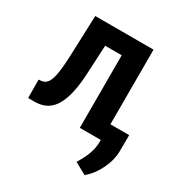

<svg xmlns="http://www.w3.org/2000/svg" viewBox="-169 -652 918 970"><g transform="rotate(30 289.5 -166.5)"><path d="M350.6 -528.3V-423.3H137.7V-528.3ZM446.8 -528.3V0H321.8V-528.3ZM106.9 -528.3H230.5L217.3 -263.2Q214.8 -206.1 206.8 -162.4Q198.7 -118.7 185.5 -87.6Q172.4 -56.6 153.8 -37.4Q135.3 -18.1 111.3 -9Q87.4 0 58.1 0H20.5L19.5 -106.9L35.2 -108.4Q48.8 -109.9 58.8 -117.4Q68.8 -125 75.9 -139.9Q83 -154.8 87.4 -177.5Q91.8 -200.2 94.5 -231.2Q97.2 -262.2 98.6 -303.2ZM556.2 -92.8 555.7 -2.4Q555.7 50.8 529.8 105.2Q503.9 159.7 461.9 194.8L393.6 157.2Q406.7 135.3 418.2 112.5Q429.7 89.8 437 63.2Q444.3 36.6 444.3 3.4V-92.8Z"/></g></svg>

Font: Roboto Condensed SemiBold
Style: Regular
Weight: 600
Designer: Christian Robertson
Foundry: Google
Version: Version 3.008; 2023